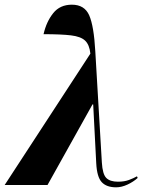

<svg xmlns="http://www.w3.org/2000/svg" viewBox="-52 -790 640 820"><path d="M-32 0 334 -561Q330 -599 311.5 -616.5Q293 -634 251 -639Q209 -644 134 -644Q146 -697 175 -733.5Q204 -770 255 -770Q309 -770 329 -724.5Q349 -679 355 -571L383 -96Q386 -46 402 -30Q418 -14 452 -14Q479 -14 499 -21.5Q519 -29 533 -37L536 -30Q517 -13 492 -1.5Q467 10 444 10Q403 10 382.5 -12Q362 -34 359 -93L346 -344H343L151 0Z"/></svg>

Font: Noto Serif Display ExtraCondensed ExtraBold
Style: Italic
Weight: 800
Width: 2
Italic angle: -12°
Designer: Monotype Design Team
Foundry: Monotype Imaging Inc.
Version: Version 2.009